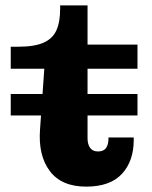

<svg xmlns="http://www.w3.org/2000/svg" viewBox="-20 -684 566 715"><path d="M301 11Q209 11 165.5 -47Q122 -105 129 -201L145 -428H20V-510H48Q108 -510 142 -525Q176 -540 190 -571Q204 -602 204 -651V-664H306V-169Q306 -147 315.5 -133.5Q325 -120 345 -120Q366 -120 375 -133Q384 -146 384 -169V-172H478V-163Q478 -84 434 -36.5Q390 11 301 11ZM306 -428V-518H492V-428ZM20 -254V-334H492V-254Z"/></svg>

Font: Montagu Slab 144pt
Style: Bold
Weight: 700
Designer: Florian Karsten
Foundry: Florian Karsten
Version: Version 1.000